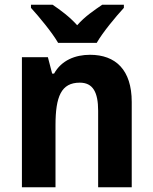

<svg xmlns="http://www.w3.org/2000/svg" viewBox="-20 -786 642 806"><path d="M224 -606H386C411 -650 466 -716 500 -753V-766H409C377 -744 336 -717 304 -680C272 -716 232 -745 201 -766H110V-753C144 -716 200 -648 224 -606ZM358 -556C296 -556 238 -533 207 -477H199L181 -546H72V0H213V-260C213 -381 237 -439 315 -439C370 -439 392 -399 392 -321V0H533V-358C533 -493 465 -556 358 -556Z"/></svg>

Font: Noto Sans Sinhala UI SemiCondensed
Style: Bold
Weight: 700
Width: 4
Designer: Jelle Bosma - Monotype Design Team
Foundry: Monotype Imaging Inc.
Version: Version 2.006